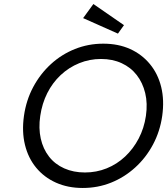

<svg xmlns="http://www.w3.org/2000/svg" viewBox="-20 -924 830 954"><path d="M391 10Q317 10 258 -16.5Q199 -43 159.5 -91Q120 -139 104 -204.5Q88 -270 99 -348Q110 -426 145 -491.5Q180 -557 233 -605.5Q286 -654 352.5 -680.5Q419 -707 493 -707Q568 -707 626.5 -680.5Q685 -654 725 -605.5Q765 -557 781 -491.5Q797 -426 786 -348Q775 -271 740 -205.5Q705 -140 651.5 -91.5Q598 -43 532 -16.5Q466 10 391 10ZM402 -67Q459 -67 510 -87.5Q561 -108 601.5 -146Q642 -184 669 -235.5Q696 -287 705 -348Q714 -410 701.5 -461.5Q689 -513 659.5 -551Q630 -589 584.5 -610Q539 -631 482 -631Q425 -631 373.5 -610Q322 -589 281.5 -551Q241 -513 215 -461.5Q189 -410 180 -348Q171 -287 182.5 -235.5Q194 -184 223.5 -146Q253 -108 299 -87.5Q345 -67 402 -67ZM566 -757 393 -834 444 -904 596 -799Z"/></svg>

Font: Lexend Light
Style: Italic
Weight: 300
Italic angle: -8.13011°
Designer: Bonnie Shaver-Troup, Thomas Jockin
Foundry: Lexend
Version: Version 1.007